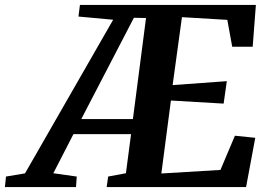

<svg xmlns="http://www.w3.org/2000/svg" viewBox="-115 -763 1095 783"><path d="M-95 0 -90.5 -43 -13 -56 346.5 -682.5 205 -695.5 211 -743H928.5L915.5 -572.5H832L812 -682L627 -693L589 -416L810 -432L797 -340.5L582 -353L543 -55.5L784 -70L843 -209.5L926 -201L888.5 0H320L326 -43L398.5 -56.5L419.5 -216H184.5L102.5 -56.5L198 -43L195 0ZM216.5 -277.5H427L480.5 -689.5L431 -690.5Z"/></svg>

Font: Merriweather 36pt
Style: Bold Italic
Weight: 700
Italic angle: -7.8°
Version: Version 2.101